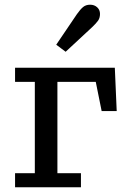

<svg xmlns="http://www.w3.org/2000/svg" viewBox="-20 -796 548 816"><path d="M44 -448V-508H468L476 -324H412L387 -448H224V-60H324V0H44V-60H128V-448ZM219 -606Q241 -638 263 -671Q285 -704 307 -736Q321 -756 333 -766Q345 -776 363 -776Q381 -776 393 -765Q405 -754 405 -737Q405 -720 397 -708.5Q389 -697 371 -680Q343 -654 315 -628Q287 -602 259 -576Z"/></svg>

Font: Source Serif 4 Caption
Style: Regular
Weight: 400
Designer: Frank Grießhammer
Foundry: Adobe Systems Incorporated
Version: Version 4.004;hotconv 1.0.117;makeotfexe 2.5.65602